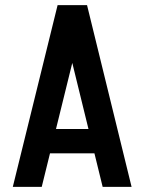

<svg xmlns="http://www.w3.org/2000/svg" viewBox="-20 -730 564 750"><path d="M149 -131V-226H404V-131ZM318 -710 143 0H30L205 -710ZM320 -710 494 0H381L207 -710Z"/></svg>

Font: Akshar Light Medium
Style: Regular
Weight: 500
Version: Version 1.100